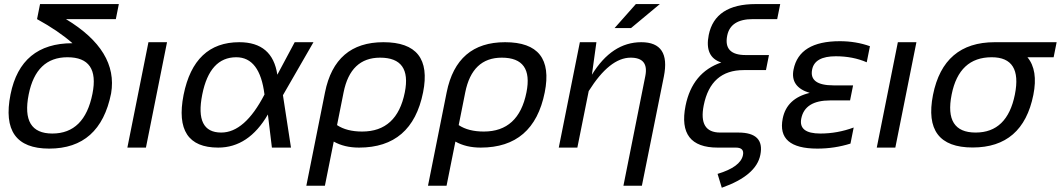

<svg xmlns="http://www.w3.org/2000/svg" viewBox="-20 -718 5160 934"><path d="M219.2 4.9Q-21.5 4.9 31.2 -258.8Q81.1 -507.8 332.5 -507.8Q264.2 -567.9 160.2 -625L174.8 -698.2H558.1L543.5 -625H300.8Q555.7 -471.2 520.5 -263.7Q466.8 4.9 219.2 4.9ZM429.7 -261.7Q465.3 -439.5 308.1 -439.5Q155.8 -439.5 119.6 -258.8Q81.5 -68.4 234.4 -68.4Q391.1 -68.4 429.7 -261.7Z M792.5 -512.7 689.9 0H599.6L702.1 -512.7Z M873 -256.3Q924.3 -512.7 1144 -512.7Q1305.7 -512.7 1329.1 -354.5L1413.6 -512.7H1504.9L1356.4 -254.9L1395.5 0H1302.7L1283.2 -161.1Q1189.5 0 1041.5 0Q822.8 0 873 -256.3ZM1056.2 -73.2Q1170.9 -73.2 1266.6 -258.3Q1244.1 -439.5 1129.4 -439.5Q1000 -439.5 963.9 -258.3Q926.8 -73.2 1056.2 -73.2Z M1619.6 -109.4Q1666.5 -78.1 1741.7 -78.1Q1911.1 -78.1 1949.2 -268.6Q1982.9 -437.5 1829.1 -437.5Q1685.1 -437.5 1651.4 -268.6ZM1845.2 -512.7Q2086.9 -512.7 2038.1 -268.6Q1984.4 0 1726.6 0Q1655.3 0 1603.5 -29.3L1560.5 185.5H1470.2L1561 -268.6Q1609.9 -512.7 1845.2 -512.7Z M2211.4 -109.4Q2258.3 -78.1 2333.5 -78.1Q2502.9 -78.1 2541 -268.6Q2574.7 -437.5 2420.9 -437.5Q2276.9 -437.5 2243.2 -268.6ZM2437 -512.7Q2678.7 -512.7 2629.9 -268.6Q2576.2 0 2318.4 0Q2247.1 0 2195.3 -29.3L2152.3 185.5H2062L2152.8 -268.6Q2201.7 -512.7 2437 -512.7Z M2698.2 0 2800.8 -512.7H2881.3L2859.4 -354.5Q2956.5 -512.7 3099.6 -512.7Q3242.7 -512.7 3209.5 -346.2L3102.5 185.5H3012.7L3119.1 -347.7Q3137.2 -437.5 3047.9 -437.5Q2945.8 -437.5 2843.8 -274.9L2788.6 0ZM3073.2 -698.2H3189.9L3049.8 -581.5H2969.7Z M3656.2 -698.2H3775.4L3760.7 -625H3642.1Q3533.7 -625 3517.6 -544.9Q3498.5 -450.2 3607.4 -450.2H3720.7L3706.1 -377H3597.7Q3437.5 -377 3403.3 -205.6Q3377 -73.2 3483.4 -73.2H3571.8Q3700.7 -73.2 3678.7 35.6Q3658.7 136.2 3491.2 195.3L3470.7 127.9Q3582.5 94.2 3594.2 36.6Q3601.6 0 3559.6 0H3471.2Q3274.4 0 3314.9 -203.6Q3347.7 -365.7 3488.8 -414.1Q3406.2 -440.4 3427.7 -547.9Q3458 -698.2 3656.2 -698.2Z M4196.3 -415Q4128.9 -444.3 4045.9 -444.3Q3943.4 -444.3 3930.7 -379.9Q3915 -302.7 4034.7 -302.7H4129.9L4115.2 -229.5H4018.6Q3895.5 -229.5 3877.9 -141.6Q3863.3 -68.4 3970.7 -68.4Q4053.7 -68.4 4132.8 -97.7L4117.2 -19.5Q4039.1 4.9 3956.1 4.9Q3758.3 4.9 3787.6 -141.6Q3807.1 -239.3 3918.9 -266.1Q3823.2 -294.9 3840.3 -379.9Q3867.7 -517.6 4065.4 -517.6Q4143.6 -517.6 4211.9 -493.2Z M4438 -512.7 4335.4 0H4245.1L4347.7 -512.7Z M4726.1 -73.2Q4879.9 -73.2 4917 -258.3Q4953.1 -439.5 4804.2 -439.5Q4645.5 -439.5 4609.4 -258.3Q4572.3 -73.2 4726.1 -73.2ZM4518.6 -256.3Q4569.8 -512.7 4818.8 -512.7H5120.1L5105.5 -439.5H4978Q5030.8 -376.5 5006.8 -256.3Q4955.6 -0.5 4711.4 -0.5Q4468.3 -0.5 4518.6 -256.3Z"/></svg>

Font: Sansation
Style: Italic
Weight: 400
Designer: Bernd Montag
Version: Version 1.301